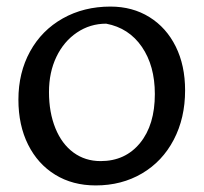

<svg xmlns="http://www.w3.org/2000/svg" viewBox="-20 -553 621 584"><path d="M36 -250Q36 -332 71.5 -396.5Q107 -461 171 -497Q235 -533 316 -533Q383 -533 434.5 -501Q486 -469 514.5 -411.5Q543 -354 543 -278Q543 -194 508.5 -128Q474 -62 412 -25.5Q350 11 271 11Q201 11 148 -21.5Q95 -54 65.5 -113Q36 -172 36 -250ZM451 -267Q451 -353 411.5 -410.5Q372 -468 303 -481Q254 -481 214 -454Q174 -427 151.5 -380Q129 -333 129 -273Q129 -211 148.5 -163Q168 -115 203.5 -89Q239 -63 286 -63Q361 -63 406 -118Q451 -173 451 -267Z"/></svg>

Font: Mirza
Style: Regular
Weight: 400
Designer: Arabic design by Kourosh Beigpour, Latin design by Eduardo Tunni, engineering by Lasse Fister
Version: Version 1.000